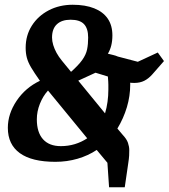

<svg xmlns="http://www.w3.org/2000/svg" viewBox="-20 -670 710 808"><path d="M439 118 432 15 387 -39Q351 -15 306.5 -2Q262 11 213 11Q114 11 63.5 -25.5Q13 -62 13 -132Q13 -191 50 -246Q87 -301 148 -330Q124 -364 111 -386Q98 -408 93 -427Q88 -446 88 -469Q88 -521 114 -562Q140 -603 185 -626.5Q230 -650 286 -650Q339 -650 376.5 -635Q414 -620 433.5 -591.5Q453 -563 453 -521Q453 -475 434 -444Q446 -441 456.5 -438.5Q467 -436 476 -432L560 -410L644 -449L670 -413L621 -357Q605 -339 587 -330Q569 -321 545 -321Q538 -321 531.5 -321.5Q525 -322 517.5 -323.5Q510 -325 498 -328L526 -362Q527 -351 527.5 -338Q528 -325 528 -314Q528 -266 514 -219Q500 -172 474 -129L496 -103Q513 -85 518.5 -69Q524 -53 524 -38Q524 -27 523.5 -15.5Q523 -4 519 22L505 118ZM236 -55Q267 -55 295 -63.5Q323 -72 347 -88L182 -289Q161 -266 148 -233.5Q135 -201 135 -168Q135 -113 161 -84Q187 -55 236 -55ZM422 -193Q429 -216 432.5 -241.5Q436 -267 436 -293Q436 -302 436 -313Q436 -324 434 -348L382 -364L306 -329L276 -365Q310 -395 326 -417.5Q342 -440 346.5 -462Q351 -484 351 -512Q351 -550 333.5 -568.5Q316 -587 277 -587Q240 -587 219.5 -568Q199 -549 199 -512Q199 -497 204 -480.5Q209 -464 218 -447.5Q227 -431 241 -414Z"/></svg>

Font: Faustina Light
Style: Bold Italic
Weight: 700
Italic angle: -8°
Version: Version 1.200